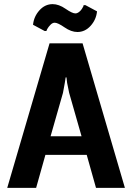

<svg xmlns="http://www.w3.org/2000/svg" viewBox="-20 -910 640 930"><path d="M205 -760H196L140 -790Q144 -830 171 -860Q198 -890 235 -890Q265 -890 297.5 -867.5Q330 -845 345 -845Q352 -845 358.5 -849Q365 -853 370 -858.5Q375 -864 378.5 -870Q382 -876 384 -880L385 -885H394L450 -855Q446 -815 419 -785Q392 -755 355 -755Q325 -755 292.5 -777.5Q260 -800 245 -800Q234 -800 224 -789.5Q214 -779 209.5 -770.5Q205 -762 205 -760ZM380 -700 585 0H445L400 -160H200L155 0H15L220 -700ZM225 -250H375L315 -460Q314 -462 305 -509L302 -535H298L294 -509Q293 -505 290 -487Q287 -469 285 -460Z"/></svg>

Font: Scada
Style: Bold
Weight: 700
Designer: Jovanny Lemonad
Foundry: Jovanny Lemonad
Version: Version 4.100;PS 004.100;hotconv 1.0.88;makeotf.lib2.5.64775